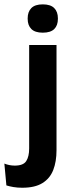

<svg xmlns="http://www.w3.org/2000/svg" viewBox="-70 -702 342 902"><path d="M67 -83.5V-490.5H195.5V-83.5ZM131 -548.5Q94.5 -548.5 77.2 -565.8Q60 -583 60 -613.5V-616Q60 -646.5 77.2 -664Q94.5 -681.5 131 -681.5Q167.5 -681.5 184.8 -664Q202 -646.5 202 -616V-613.5Q202 -582.5 184.8 -565.5Q167.5 -548.5 131 -548.5ZM34.5 180Q12.5 180 -6.8 176.8Q-26 173.5 -40 169L-49.5 66.5Q-38.5 71 -26 73.5Q-13.5 76 -0.5 76Q39.5 76 53.2 54.8Q67 33.5 67 -4.5V-120H195.5V3.5Q195.5 57.5 180 97Q164.5 136.5 129.2 158.2Q94 180 34.5 180Z"/></svg>

Font: Anek Bangla Medium SemiBold
Style: Regular
Weight: 600
Version: Version 1.003